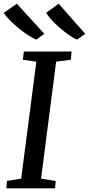

<svg xmlns="http://www.w3.org/2000/svg" viewBox="-31 -1023 483 1043"><path d="M3.5 0 7 -40 84 -52.5 166.5 -688 93 -698.5 98.5 -743H358L353.5 -698.5L274 -688L192 -52.5L271.5 -40L268 0ZM432 -839.5 387.5 -807.5Q362.5 -818.5 328.8 -843.5Q295 -868.5 264.8 -898.5Q234.5 -928.5 220 -953.5L287.5 -1003ZM209.5 -839.5 166 -807.5Q147 -815.5 121.5 -832Q96 -848.5 70.2 -869.8Q44.5 -891 22.8 -912.8Q1 -934.5 -11 -953L60.5 -1003Z"/></svg>

Font: Merriweather
Style: Italic
Weight: 400
Italic angle: -7.8°
Designer: Eben Sorkin
Foundry: Eben Sorkin
Version: Version 2.100